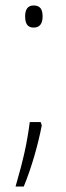

<svg xmlns="http://www.w3.org/2000/svg" viewBox="-20 -554 240 703"><path d="M72 -494C72 -469 80 -453 103 -453C126 -453 136 -468 136 -494C136 -520 127 -534 103 -534C80 -534 72 -517 72 -494ZM133 -95 129 -107H89C79 -31 67 25 37 129H67C96 59 120 -27 133 -95Z"/></svg>

Font: Noto Sans Arabic UI Cn XLt
Style: Regular
Weight: 200
Width: 3
Designer: Monotype Design Team, Nadine Chahine and Nizar Qandah
Foundry: Monotype Imaging Inc.
Version: Version 2.010